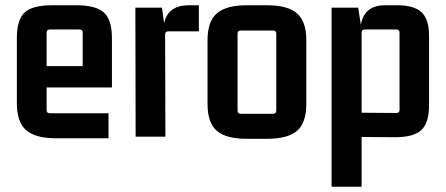

<svg xmlns="http://www.w3.org/2000/svg" viewBox="-20 -519 1692 729"><path d="M392 6H193Q114 6 79 -25Q44 -56 44 -126V-374Q44 -444 73.5 -471.5Q103 -499 177 -499H270Q344 -499 374.5 -471.5Q405 -444 405 -374V-187H157V-101Q157 -89 169 -89H392ZM169 -407Q157 -407 157 -395V-268H294V-395Q294 -407 282 -407Z M697 -499H735V-400H619Q607 -400 607 -388L608 0H495L494 -490H595L603 -431Q618 -499 697 -499Z M768 -124V-367Q768 -437 803 -468Q838 -499 917 -499H994Q1073 -499 1108 -468Q1143 -437 1143 -367V-124Q1143 -53 1108 -22.5Q1073 8 994 8H917Q838 8 803 -22.5Q768 -53 768 -124ZM1017 -403H894Q882 -403 882 -392V-99Q882 -87 894 -87H1017Q1029 -87 1029 -99V-392Q1029 -403 1017 -403Z M1353 190H1239V-490H1340L1350 -425Q1363 -499 1442 -499H1488Q1552 -499 1580.5 -472.5Q1609 -446 1609 -384V-119Q1609 -51 1578.5 -24Q1548 3 1474 2L1353 1ZM1353 -395V-91L1485 -90Q1497 -90 1497 -102V-395Q1497 -407 1485 -407H1365Q1353 -407 1353 -395Z"/></svg>

Font: Gemunu Libre
Style: Bold
Weight: 700
Designer: Puspanada Ekanayake, Sola Matas, Pathum Egodawatta, Kosala Senevirathne
Foundry: mooniak
Version: Version 1.100